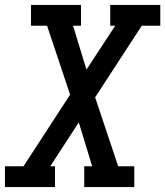

<svg xmlns="http://www.w3.org/2000/svg" viewBox="-29 -755 667 775"><path d="M-9 0V-84H66L254 -373L161 -651H96V-735H298V-651H266L320 -474L436 -651H416V-735H618V-651H543L355 -362L448 -84H513V0H311V-84H343L289 -261L174 -84H193V0Z"/></svg>

Font: Iosevka Slab MdExObl
Style: Regular
Weight: 500
Width: 7
Italic angle: -9°
Monospace: yes
Designer: Belleve Invis
Foundry: Belleve Invis
Version: Version 11.1.1; ttfautohint (v1.8.3)